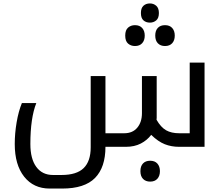

<svg xmlns="http://www.w3.org/2000/svg" viewBox="-20 -845 1282 1105"><path d="M1011.2 0Q966.3 0 928.5 -14.9Q890.6 -29.8 850.1 -68.8Q827.1 -38.1 790.5 -19Q753.9 0 704.1 0H586.9Q586.9 118.2 526.9 179.2Q466.8 240.2 337.9 240.2H266.1Q173.3 240.2 119.1 171.9Q64.9 103.5 64.9 -16.1Q64.9 -77.6 75.7 -140.9Q86.4 -204.1 106 -252H189Q154.8 -165.5 154.8 -16.1Q154.8 69.3 189 115.7Q223.1 162.1 285.2 162.1H334Q420.9 162.1 461.4 122.6Q502 83 502 2.9V-407.2H586.9V-78.1H694.8Q743.2 -78.1 770 -110.1Q796.9 -142.1 796.9 -193.8V-407.2H881.8V-167L880.9 -155.8Q905.8 -112.3 936 -95.2Q966.3 -78.1 1011.2 -78.1H1071.8V-484.9H1157.2V0ZM842.8 -714.8Q820.3 -714.8 805.7 -727.8Q791 -740.7 791 -770Q791 -798.8 805.7 -812Q820.3 -825.2 842.8 -825.2Q863.8 -825.2 879.2 -811.8Q894.5 -798.3 894.5 -770Q894.5 -740.7 879.2 -727.8Q863.8 -714.8 842.8 -714.8ZM756.8 -580.1Q733.4 -580.1 717 -594.2Q700.7 -608.4 700.7 -640.1Q700.7 -671.9 717 -686Q733.4 -700.2 756.8 -700.2Q783.7 -700.2 798.3 -683.8Q813 -667.5 813 -640.1Q813 -612.8 798.3 -596.4Q783.7 -580.1 756.8 -580.1ZM929.7 -580.1Q903.8 -580.1 888.7 -595.7Q873.5 -611.3 873.5 -640.1Q873.5 -668.9 888.4 -684.6Q903.3 -700.2 929.7 -700.2Q956.5 -700.2 971.2 -683.8Q985.8 -667.5 985.8 -640.1Q985.8 -612.8 971.2 -596.4Q956.5 -580.1 929.7 -580.1ZM844.2 200.2Q818.4 200.2 803.2 184.6Q788.1 168.9 788.1 140.1Q788.1 111.3 803 95.7Q817.9 80.1 844.2 80.1Q871.1 80.1 885.7 96.4Q900.4 112.8 900.4 140.1Q900.4 167.5 885.7 183.8Q871.1 200.2 844.2 200.2Z"/></svg>

Font: Noto Kufi Arabic
Style: Regular
Weight: 400
Designer: Monotype Design team
Foundry: Monotype Imaging Inc.
Version: Version 1.02